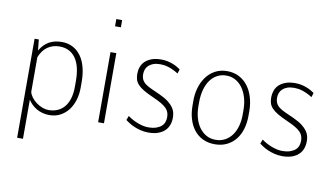

<svg xmlns="http://www.w3.org/2000/svg" viewBox="-91 -971 2418 1394"><g transform="rotate(10 1118.5 -274.0)"><path d="M493.7 -224.6Q493.7 -176.3 480.7 -133.5Q467.8 -90.8 443.1 -58.8Q418.5 -26.9 383.1 -8.3Q347.7 10.3 303.2 10.3Q276.9 10.3 253.2 3.9Q229.5 -2.4 209.5 -13.9Q189.5 -25.4 173.3 -41Q157.2 -56.6 145.5 -75.2V212.9H102.5V-517.1H133.8L141.6 -437Q169.9 -484.9 209.5 -506.6Q249 -528.3 302.2 -528.3Q347.7 -528.3 383.3 -509.8Q418.9 -491.2 443.6 -457Q468.3 -422.9 481 -374.3Q493.7 -325.7 493.7 -265.6ZM451.2 -265.6Q451.2 -377.4 409.7 -435.3Q368.2 -493.2 292 -493.2Q241.7 -493.2 204.3 -467.5Q167 -441.9 145.5 -388.7V-132.8Q150.4 -112.8 164.8 -93.5Q179.2 -74.2 199.5 -59.1Q219.7 -43.9 244.1 -34.4Q268.6 -24.9 293.5 -24.9Q325.7 -24.9 354.5 -36.4Q383.3 -47.9 404.8 -72Q426.3 -96.2 438.7 -134Q451.2 -171.9 451.2 -224.6Z M705.1 -707.5H662.1V-760.7H705.1ZM705.1 0H662.1V-517.1H705.1Z M1149.4 -122.6Q1149.4 -141.6 1144 -157.5Q1138.7 -173.3 1124.8 -187.7Q1110.8 -202.1 1086.4 -216.6Q1062 -231 1023.9 -247.6Q979.5 -267.1 951.7 -283.7Q923.8 -300.3 908 -317.6Q892.1 -335 886.5 -354Q880.9 -373 880.9 -397.5Q880.9 -422.9 889.4 -446.5Q897.9 -470.2 916.5 -488.3Q935.1 -506.3 964.4 -517.3Q993.7 -528.3 1035.2 -528.3Q1059.6 -528.3 1080.6 -523.9Q1101.6 -519.5 1119.4 -512.7Q1137.2 -505.9 1151.9 -497.6Q1166.5 -489.3 1178.2 -481L1168.5 -448.7Q1146.5 -462.4 1127.7 -470.9Q1108.9 -479.5 1092.8 -484.4Q1076.7 -489.3 1062.3 -491.2Q1047.9 -493.2 1034.2 -493.2Q1004.4 -493.2 983.4 -485.6Q962.4 -478 949 -465.3Q935.5 -452.6 929.4 -436.3Q923.3 -419.9 923.3 -402.3Q923.3 -376 932.4 -359.1Q941.4 -342.3 959.5 -329.3Q977.5 -316.4 1004.6 -304.4Q1031.7 -292.5 1067.9 -275.9Q1107.9 -257.3 1132.1 -238.5Q1156.2 -219.7 1169.4 -200.9Q1182.6 -182.1 1186.8 -163.3Q1190.9 -144.5 1190.9 -126.5Q1190.9 -96.7 1181.4 -71.5Q1171.9 -46.4 1152.3 -28.3Q1132.8 -10.3 1103.5 0Q1074.2 10.3 1034.2 10.3Q1002.4 10.3 975.6 3.4Q948.7 -3.4 926.8 -12.9Q904.8 -22.5 888.2 -33.2Q871.6 -43.9 861.3 -51.8L873.5 -83.5Q890.6 -70.8 910.2 -60.3Q929.7 -49.8 949.5 -42.5Q969.2 -35.2 988.5 -31Q1007.8 -26.9 1023.9 -26.9Q1061 -26.9 1085.2 -35.4Q1109.4 -43.9 1123.8 -57.4Q1138.2 -70.8 1143.8 -87.9Q1149.4 -105 1149.4 -122.6Z M1358.9 -239.3Q1358.9 -197.3 1369.4 -158.2Q1379.9 -119.1 1400.6 -89.1Q1421.4 -59.1 1451.9 -40.8Q1482.4 -22.5 1522.9 -22.5Q1563 -22.5 1593.5 -39.6Q1624 -56.6 1644.5 -85.4Q1665 -114.3 1675.5 -152.8Q1686 -191.4 1686 -234.4V-269.5Q1686 -319.3 1673.8 -361.1Q1661.6 -402.8 1639.9 -432.6Q1618.2 -462.4 1587.9 -479Q1557.6 -495.6 1522 -495.6Q1483.9 -495.6 1453.6 -479.2Q1423.3 -462.9 1402.3 -433.3Q1381.3 -403.8 1370.1 -362.1Q1358.9 -320.3 1358.9 -269.5ZM1315.9 -269.5Q1314.9 -319.3 1327.9 -366Q1340.8 -412.6 1366.7 -448.7Q1392.6 -484.9 1431.6 -506.6Q1470.7 -528.3 1522 -528.3Q1571.3 -528.3 1609.9 -508.1Q1648.4 -487.8 1674.8 -452.6Q1701.2 -417.5 1715.1 -370.4Q1729 -323.2 1729 -269.5V-234.4Q1729 -183.1 1715.8 -138.4Q1702.6 -93.8 1676.5 -60.8Q1650.4 -27.8 1611.8 -8.8Q1573.2 10.3 1522.9 10.3Q1473.1 10.3 1434.6 -8.3Q1396 -26.9 1369.6 -60.3Q1343.3 -93.8 1329.6 -139.4Q1315.9 -185.1 1315.9 -239.3Z M2136.7 -122.6Q2136.7 -141.6 2131.3 -157.5Q2126 -173.3 2112.1 -187.7Q2098.1 -202.1 2073.7 -216.6Q2049.3 -231 2011.2 -247.6Q1966.8 -267.1 1939 -283.7Q1911.1 -300.3 1895.3 -317.6Q1879.4 -335 1873.8 -354Q1868.2 -373 1868.2 -397.5Q1868.2 -422.9 1876.7 -446.5Q1885.3 -470.2 1903.8 -488.3Q1922.4 -506.3 1951.7 -517.3Q1981 -528.3 2022.5 -528.3Q2046.9 -528.3 2067.9 -523.9Q2088.9 -519.5 2106.7 -512.7Q2124.5 -505.9 2139.2 -497.6Q2153.8 -489.3 2165.5 -481L2155.8 -448.7Q2133.8 -462.4 2115 -470.9Q2096.2 -479.5 2080.1 -484.4Q2064 -489.3 2049.6 -491.2Q2035.2 -493.2 2021.5 -493.2Q1991.7 -493.2 1970.7 -485.6Q1949.7 -478 1936.3 -465.3Q1922.9 -452.6 1916.7 -436.3Q1910.6 -419.9 1910.6 -402.3Q1910.6 -376 1919.7 -359.1Q1928.7 -342.3 1946.8 -329.3Q1964.8 -316.4 1991.9 -304.4Q2019 -292.5 2055.2 -275.9Q2095.2 -257.3 2119.4 -238.5Q2143.6 -219.7 2156.7 -200.9Q2169.9 -182.1 2174.1 -163.3Q2178.2 -144.5 2178.2 -126.5Q2178.2 -96.7 2168.7 -71.5Q2159.2 -46.4 2139.6 -28.3Q2120.1 -10.3 2090.8 0Q2061.5 10.3 2021.5 10.3Q1989.7 10.3 1962.9 3.4Q1936 -3.4 1914.1 -12.9Q1892.1 -22.5 1875.5 -33.2Q1858.9 -43.9 1848.6 -51.8L1860.8 -83.5Q1877.9 -70.8 1897.5 -60.3Q1917 -49.8 1936.8 -42.5Q1956.5 -35.2 1975.8 -31Q1995.1 -26.9 2011.2 -26.9Q2048.3 -26.9 2072.5 -35.4Q2096.7 -43.9 2111.1 -57.4Q2125.5 -70.8 2131.1 -87.9Q2136.7 -105 2136.7 -122.6Z"/></g></svg>

Font: Ufes Sans Thin
Style: Regular
Weight: 100
Designer: Ricardo Esteves & Thais Bronze
Foundry: ProDesignUfes - Ricardo Esteves, Thais Bronze (This is a derivative work, based on Roboto family, by Christian Robertson
Version: Version 2.0